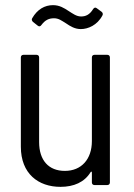

<svg xmlns="http://www.w3.org/2000/svg" viewBox="-20 -719 520 746"><path d="M190 -648C208 -648 219 -639 237 -628C253 -617 271 -606 294 -606C322 -606 358 -621 378 -659C381 -664 379 -670 375 -673L356 -687C351 -691 346 -690 342 -684C328 -661 312 -655 295 -655C277 -655 263 -666 247 -676C229 -688 211 -699 186 -699C154 -699 125 -683 105 -648C102 -643 104 -638 108 -634L127 -619C132 -615 137 -616 141 -622C156 -642 171 -648 190 -648ZM337 -496V-171C337 -100 296 -55 232 -55C169 -55 132 -96 132 -167V-496C132 -502 128 -506 122 -506H71C65 -506 61 -502 61 -496V-149C61 -44 129 7 215 7C267 7 308 -11 332 -50C334 -53 337 -53 337 -49V-10C337 -4 341 0 347 0H397C403 0 407 -4 407 -10V-496C407 -502 403 -506 397 -506H347C341 -506 337 -502 337 -496Z"/></svg>

Font: Barlow Semi Condensed
Style: Regular
Weight: 400
Width: 4
Designer: Jeremy Tribby
Foundry: Tribby Type
Version: Version 1.422;hotconv 1.0.109;makeotfexe 2.5.65596